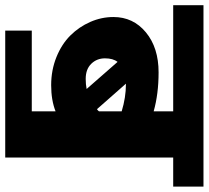

<svg xmlns="http://www.w3.org/2000/svg" viewBox="-67 -642 795 731"><g transform="rotate(90 330.5 -276.5)"><path d="M265.4 -205.3Q286.7 -205.3 303.8 -208.8L200.7 -326.6Q187.1 -309.4 187.1 -278.6Q187.1 -247.7 207.8 -226.5Q228.5 -205.3 265.4 -205.3ZM380.7 -248.2Q386.2 -251.8 388.8 -255.8V-342.3Q335.7 -358.4 286.1 -358.4H283.6ZM388.8 0V-90.5Q346.3 -73.8 289.2 -73.8Q232.1 -73.8 182.5 -93.8Q133 -113.8 100.1 -146.9Q67.2 -180 48.5 -222.7Q29.8 -265.4 29.8 -310.9Q29.8 -386.2 88.2 -434.5Q146.6 -482.8 240.6 -482.8Q322.5 -482.8 388.8 -464.1V-538.4H-15.2V-653.7H675.4V-538.4H564.7V101.1H81.4V0Z"/></g></svg>

Font: Khula ExtraBold
Style: Regular
Weight: 800
Designer: Erin McLaughlin, Steve Matteson
Version: Version 1.002;PS 1.0;hotconv 1.0.72;makeotf.lib2.5.5900; ttf